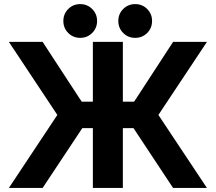

<svg xmlns="http://www.w3.org/2000/svg" viewBox="-20 -930 1068 950"><path d="M439.5 0V-295.9H387.2L190.9 0H23.9L263.7 -361.3L23.9 -722.7H190.9L375 -440.9L384.8 -426.8H439.5V-722.7H587.9V-426.8H643.1L652.8 -440.9L836.4 -722.7H1003.9L763.7 -361.3L1003.9 0H836.4L640.6 -295.9H587.9V0ZM565.4 -826.2Q565.4 -861.3 589.6 -885.5Q613.8 -909.7 648.9 -909.7Q684.1 -909.7 708.3 -885.5Q732.4 -861.3 732.4 -826.2Q732.4 -791 708.3 -766.8Q684.1 -742.7 648.9 -742.7Q613.8 -742.7 589.6 -766.8Q565.4 -791 565.4 -826.2ZM293.5 -826.2Q293.5 -861.3 317.6 -885.5Q341.8 -909.7 377 -909.7Q411.6 -909.7 436 -885.5Q460.4 -861.3 460.4 -826.2Q460.4 -791 436 -766.8Q411.6 -742.7 377 -742.7Q341.8 -742.7 317.6 -766.8Q293.5 -791 293.5 -826.2Z"/></svg>

Font: Giphurs
Style: Bold
Weight: 700
Version: Version 0.920; ttfautohint (v1.8.4.7-5d5b)